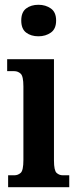

<svg xmlns="http://www.w3.org/2000/svg" viewBox="-20 -784 324 804"><path d="M141 -632Q110 -632 89.5 -647.5Q69 -663 69 -698Q69 -733 89.5 -748.5Q110 -764 141 -764Q171 -764 193 -748.5Q215 -733 215 -698Q215 -663 193 -647.5Q171 -632 141 -632ZM14 0V-50H40Q55 -50 66.5 -60Q78 -70 78 -114V-422Q78 -465 66.5 -475.5Q55 -486 40 -486H10V-536H206V-112Q206 -70 217 -60Q228 -50 243 -50H270V0Z"/></svg>

Font: Noto Serif ExtraCondensed
Style: Bold
Weight: 700
Width: 2
Designer: Monotype Design Team
Foundry: Monotype Imaging Inc.
Version: Version 2.014; ttfautohint (v1.8.4.7-5d5b)